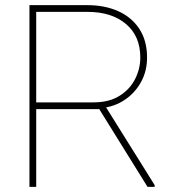

<svg xmlns="http://www.w3.org/2000/svg" viewBox="-20 -731 694 751"><path d="M557.1 0 368.2 -304.2H121.6V0H95.2V-710.9H321.8Q389.6 -710.9 442.4 -687.3Q495.1 -663.6 525.1 -617.9Q555.2 -572.3 555.2 -505.9Q555.2 -455.1 533.7 -414.1Q512.2 -373 476.1 -346.2Q439.9 -319.3 395 -311L585 -6.8V0ZM321.8 -684.6H121.6V-330.6H345.7Q406.7 -330.6 447.3 -356Q487.8 -381.3 508.3 -421.6Q528.8 -461.9 528.8 -505.9Q528.8 -589.8 472.7 -637.2Q416.5 -684.6 321.8 -684.6Z"/></svg>

Font: Vazirmatn UI Thin
Style: Regular
Weight: 100
Designer: Saber Rastikerdar
Foundry: Saber Rastikerdar
Version: Version 33.003